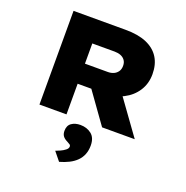

<svg xmlns="http://www.w3.org/2000/svg" viewBox="-173 -859 1306 1348"><g transform="rotate(20 480.0 -184.5)"><path d="M147 0V-700H536Q631 -700 693.5 -673Q756 -646 788 -595Q820 -544 820 -471Q820 -400 784.5 -345.5Q749 -291 688 -260Q627 -229 548 -229H349V0ZM615 0 389 -316 613 -341 859 0ZM349 -379H520Q544 -379 563 -387.5Q582 -396 594 -413Q606 -430 606 -456Q606 -481 594 -497.5Q582 -514 562 -522Q542 -530 516 -530H349ZM414 331 362 267Q376 262 396 253Q416 244 432 231.5Q448 219 448 205Q448 195 440.5 190Q433 185 420 178Q397 167 386 152Q375 137 375 113Q375 73 401.5 54.5Q428 36 467 36Q516 36 550 63Q584 90 584 148Q584 184 572.5 213.5Q561 243 538.5 265.5Q516 288 484.5 304Q453 320 414 331Z"/></g></svg>

Font: Lexend Tera Black
Style: Regular
Weight: 900
Version: Version 1.007